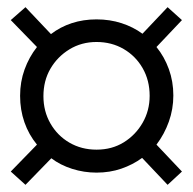

<svg xmlns="http://www.w3.org/2000/svg" viewBox="-20 -511 538 535"><path d="M51 4 10 -33 83 -108Q60 -136 48 -170.5Q36 -205 36 -244Q36 -283 48.5 -317.5Q61 -352 83 -380L10 -455L51 -491L122 -416Q148 -436 180 -446.5Q212 -457 249 -457Q286 -457 318.5 -446.5Q351 -436 377 -417L447 -491L487 -455L416 -380Q438 -353 450.5 -318.5Q463 -284 463 -245Q463 -207 450.5 -172Q438 -137 416 -108L487 -33L447 4L376 -71Q350 -52 318 -41Q286 -30 249 -30Q214 -30 181 -40.5Q148 -51 123 -70ZM249 -94Q292 -94 325 -114.5Q358 -135 377.5 -169Q397 -203 397 -244Q397 -287 377.5 -321Q358 -355 324.5 -374.5Q291 -394 249 -394Q207 -394 173.5 -373.5Q140 -353 120.5 -319.5Q101 -286 101 -243Q101 -201 120.5 -167Q140 -133 173.5 -113.5Q207 -94 249 -94Z"/></svg>

Font: Nunito Sans 10pt Condensed Medium
Style: Italic
Weight: 500
Width: 3
Italic angle: -9°
Designer: Vernon Adams
Foundry: Vernon Adams
Version: Version 3.101;gftools[0.9.27]